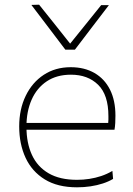

<svg xmlns="http://www.w3.org/2000/svg" viewBox="-20 -791 568 820"><path d="M309 9Q226 9 171.2 -24.8Q116.5 -58.5 89.2 -117.2Q62 -176 62 -251Q62 -324.5 89.8 -381.8Q117.5 -439 167 -471.5Q216.5 -504 282 -504Q340.5 -504 383.5 -479.2Q426.5 -454.5 449.8 -408.2Q473 -362 473 -297Q473 -280 472.2 -265.8Q471.5 -251.5 469 -237L442 -264Q443 -272.5 443 -280Q443 -287.5 443 -295Q443 -386 399 -429Q355 -472 283 -472Q222 -472 179.5 -443.5Q137 -415 115 -365Q93 -315 93 -251V-249Q93 -180 116.5 -129.2Q140 -78.5 187.8 -50.8Q235.5 -23 309 -23Q335.5 -23 361.5 -27Q387.5 -31 412.2 -39.2Q437 -47.5 460 -61L463 -27Q444 -15.5 419.5 -7.5Q395 0.5 366.8 4.8Q338.5 9 309 9ZM78 -237V-266H447L469 -263V-237ZM259 -579Q223 -626.5 186.8 -674.2Q150.5 -722 114 -770L147 -771Q182.5 -727 216.8 -683.8Q251 -640.5 286 -596.5H273Q308.5 -640.5 342.8 -683Q377 -725.5 412 -769H445Q409 -722 372.5 -674.2Q336 -626.5 300 -579Z"/></svg>

Font: Commissioner Thin Thin
Style: Regular
Weight: 250
Version: Version 1.000